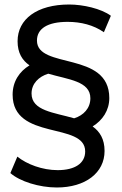

<svg xmlns="http://www.w3.org/2000/svg" viewBox="-20 -726 540 852"><path d="M465 -291C465 -501 144 -417 144 -546C144 -599 191 -629 280 -629C339 -629 395 -615 441 -583L472 -656C429 -688 348 -706 287 -706C144 -706 58 -641 58 -543C58 -491 79 -458 111 -436C66 -409 36 -364 36 -306C36 -100 358 -187 358 -54C358 -1 312 29 236 29C168 29 99 3 57 -31L26 42C68 79 154 106 232 106C359 106 444 41 444 -56C444 -109 423 -142 391 -165C435 -192 465 -236 465 -291ZM120 -311C120 -355 152 -386 194 -399C283 -373 381 -366 381 -290C381 -246 351 -214 309 -201C220 -227 120 -234 120 -311Z"/></svg>

Font: AWKNG-Font Medium
Style: Regular
Weight: 500
Designer: Awakening Church
Foundry: Awakening Church
Version: Version 1.700;PS 001.700;hotconv 1.0.88;makeotf.lib2.5.64775